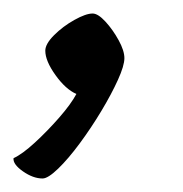

<svg xmlns="http://www.w3.org/2000/svg" viewBox="-69 -144 270 284"><path d="M-6 120Q-20 120 -35 109.5Q-50 99 -49 90Q-36 84 -17.5 67Q1 50 18.5 30Q36 10 44 -5Q28 -12 13 -33Q-2 -54 -2 -69Q-2 -79 11 -92Q24 -105 41 -114.5Q58 -124 68 -124Q76 -124 87 -112Q98 -100 106.5 -84.5Q115 -69 115 -58Q115 -47 105.5 -26Q96 -5 81 20Q66 45 49 68Q32 91 17 105.5Q2 120 -6 120Z"/></svg>

Font: Texturina 72pt 72pt Regular
Style: Italic
Weight: 400
Italic angle: -11°
Designer: Guillermo Torres Carreño
Foundry: Omnibus-Type
Version: Version 1.002; ttfautohint (v1.8.3)